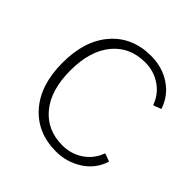

<svg xmlns="http://www.w3.org/2000/svg" viewBox="-190 -876 1039 1039"><g transform="rotate(45 330.0 -356.0)"><path d="M589.4 -541 629.4 -556.6Q612.3 -608.9 575.2 -647Q537.1 -684.1 489.3 -702.6Q442.4 -720.7 387.7 -720.7Q244.1 -720.7 159.2 -623Q73.7 -525.4 73.7 -355.5Q73.7 -185.5 159.2 -88.4Q245.1 9.8 388.7 9.8Q469.7 9.8 538.1 -33.7Q605.5 -76.7 630.4 -154.8L589.4 -170.4H583Q561.5 -109.9 509.3 -74.2Q455.6 -38.1 390.1 -38.1Q271.5 -38.1 202.6 -122.1Q133.3 -206.1 133.3 -355.5Q133.3 -505.4 202.6 -589.4Q271.5 -673.3 390.1 -673.3Q455.6 -673.3 508.8 -637.2Q561 -601.6 582.5 -541Z"/></g></svg>

Font: My Font
Style: ExtraLight
Weight: 500
Designer: Vernon Adams
Foundry: newtypography
Version: Version 0.001